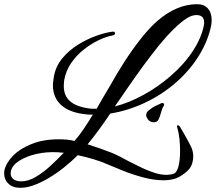

<svg xmlns="http://www.w3.org/2000/svg" viewBox="-92 -748 1032 918"><path d="M-10 149Q-38 146 -55 127Q-72 108 -72 82Q-72 78 -72 74.5Q-72 71 -71 67Q-63 31 -30 -3Q3 -37 59 -59.5Q115 -82 189 -82Q207 -82 226.5 -80.5Q246 -79 264 -74Q287 -100 308.5 -132Q330 -164 352 -200H342Q337 -200 332.5 -200Q328 -200 323 -201Q244 -208 202.5 -244Q161 -280 161 -341Q161 -350 162.5 -359Q164 -368 165 -378Q173 -429 205 -468Q237 -507 280.5 -534Q324 -561 367.5 -576.5Q411 -592 442 -596Q444 -596 445 -596.5Q446 -597 447 -597Q458 -597 458 -589Q458 -580 444 -578Q416 -573 380 -556Q344 -539 309 -511.5Q274 -484 248.5 -447Q223 -410 215 -365Q214 -358 213.5 -350.5Q213 -343 213 -336Q213 -290 243.5 -263.5Q274 -237 338 -229Q342 -228 354 -228H370Q400 -281 433 -336Q466 -395 501.5 -450.5Q537 -506 576 -556Q615 -607 657 -645Q751 -728 851 -728Q884 -728 902 -707.5Q920 -687 920 -652Q920 -647 919.5 -641Q919 -635 918 -628Q904 -556 861 -485Q818 -414 751 -355Q684 -296 602.5 -257.5Q521 -219 435 -205Q405 -160 377.5 -123Q350 -86 327 -58Q356 -49 384 -39Q412 -29 438 -19Q456 -12 480 0Q504 12 529 26Q546 34 561.5 42Q577 50 590 56Q620 70 649 79Q678 88 703 88Q722 88 740 82Q753 77 761 48.5Q769 20 769 -29Q769 -55 766 -84Q763 -113 755 -140Q755 -141 754.5 -141.5Q754 -142 754 -143Q754 -149 759 -149Q766 -149 773 -134Q779 -124 785 -114Q791 -104 796 -94Q810 -70 821 -47.5Q832 -25 832 1Q832 15 827 33Q820 58 793.5 78.5Q767 99 746 106Q719 114 690 114Q644 114 592 100Q540 86 493 67Q446 48 413 34Q388 23 352.5 12.5Q317 2 280 -6Q252 22 216 51Q180 80 140.5 103.5Q101 127 62.5 140Q24 153 -10 149ZM457 -239Q524 -256 593.5 -294Q663 -332 723 -384Q790 -442 831 -505.5Q872 -569 883 -628Q884 -632 884 -635Q884 -638 884 -641Q884 -676 847 -676Q825 -676 800 -660Q745 -624 668 -531Q651 -509 632.5 -485.5Q614 -462 595 -436Q560 -388 525 -337.5Q490 -287 457 -239ZM10 119Q44 119 80.5 97Q117 75 151 43.5Q185 12 213 -18Q206 -18 198.5 -18.5Q191 -19 185 -20Q129 -23 80.5 -11.5Q32 0 -0.5 21Q-33 42 -40 70Q-41 74 -41 81Q-41 98 -28 108.5Q-15 119 10 119ZM636 -164Q618 -168 610 -186Q607 -191 607 -197Q607 -211 619 -220Q637 -235 652 -242L666 -248Q671 -250 678 -254Q682 -256 684 -256Q689 -256 691.5 -252Q694 -248 692 -243L691 -242Q686 -235 683 -226Q680 -217 677 -207Q673 -190 665.5 -175.5Q658 -161 636 -164Z"/></svg>

Font: Birthstone Bounce Medium
Style: Regular
Weight: 500
Designer: Robert E. Leuschke
Foundry: Rob Leuschke
Version: Version 1.010; ttfautohint (v1.8.3)